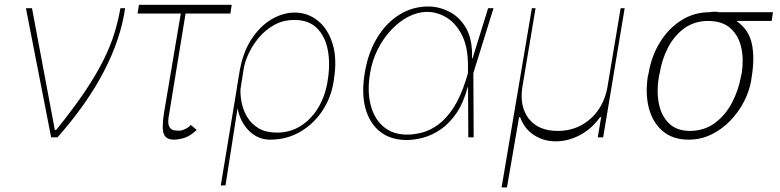

<svg xmlns="http://www.w3.org/2000/svg" viewBox="-20 -580 3296 811"><path d="M196 0 89.5 -545.5H115.1L211.6 -31.2H217.3Q291.5 -122.9 340.2 -195.8Q388.8 -268.8 418.3 -328.8Q447.8 -388.8 463.8 -441.6Q479.8 -494.3 488.6 -545.5H508.5Q490.4 -416.9 419.4 -279.5Q348.4 -142 223 0Z M958.8 -559.7 953.1 -522.7H763.8L694.6 -99.4Q687.1 -62.5 693.9 -47.6Q700.6 -32.7 713.1 -30.2Q725.5 -27.7 735.4 -28.1Q739.7 -28.4 741.5 -28.4Q750.7 -28.8 765.8 -36.8Q780.9 -44.7 785.5 -52.6L811.1 -31.2Q782 -4.3 757.5 2.8Q733 9.9 714.5 9.9Q681.5 9.9 671.9 -14Q662.3 -38 673.3 -106.5L743.6 -522.7H561.1L566.8 -559.7Z M912.6 203.1 980.5 -207.7Q981.2 -214.5 982.2 -221.6H982.6L990.8 -271.3Q1004.3 -355.8 1041 -412.6Q1077.8 -469.5 1126.6 -498.2Q1175.4 -527 1225.1 -527Q1279.1 -527 1322.1 -492.9Q1365.1 -458.8 1384.9 -394.9Q1404.8 -331 1389.9 -241.5L1388.5 -231.5Q1377.1 -164.1 1340 -109.4Q1302.9 -54.7 1246.6 -22.4Q1190.3 9.9 1121.4 9.9Q1070.3 9.9 1032.8 -26.5Q995.4 -62.9 983.3 -122.2L932.5 203.1ZM995.7 -202.4Q994.7 -174.7 1001.4 -143.3Q1008.2 -111.9 1025.6 -83.6Q1043 -55.4 1073.3 -37.6Q1103.7 -19.9 1149.9 -19.9Q1205.3 -19.9 1249.5 -47.6Q1293.7 -75.3 1323 -123.2Q1352.3 -171.2 1362.9 -231.5L1364.3 -241.5Q1375.7 -310.4 1364.7 -368.3Q1353.7 -426.1 1318.9 -460.9Q1284.1 -495.7 1223.7 -495.7Q1175.8 -495.7 1138 -474.4Q1100.1 -453.1 1072.8 -420.3Q1045.5 -387.4 1029.5 -352.1Q1013.5 -316.8 1009.2 -288.4Z M1695.3 11.4Q1628.6 10.7 1584.5 -24.7Q1540.5 -60 1523.4 -123.4Q1506.4 -186.8 1520.6 -271.3Q1534.1 -355.1 1571.9 -418.5Q1609.7 -481.9 1665.7 -517.2Q1721.6 -552.6 1789.1 -552.6Q1833.8 -552.6 1877.5 -530.7Q1921.2 -508.9 1948.9 -460.8Q1976.6 -412.6 1973.7 -333.8H1976.2L2041.9 -545.5H2064.6L1979.4 -271.3L1980.8 0H1958.1L1957 -211.6H1955.3Q1937.9 -145.6 1908 -102.1Q1878.2 -58.6 1841.8 -33.6Q1805.4 -8.5 1767.4 1.6Q1729.4 11.7 1695.3 11.4ZM1956.7 -271V-302.6Q1956.7 -382.1 1930.9 -432.4Q1905.2 -482.6 1865.6 -506.2Q1826 -529.8 1784.8 -529.8Q1744.3 -529.8 1704.9 -509.4Q1665.5 -489 1632.1 -453.3Q1598.7 -417.6 1575.3 -370.9Q1551.8 -324.2 1543.3 -271.3Q1530.5 -196 1545.5 -137.3Q1560.4 -78.5 1599.8 -44.9Q1639.2 -11.4 1699.6 -11.4Q1729.4 -11.4 1763 -20.1Q1796.5 -28.8 1830.3 -53.1Q1864 -77.4 1894.4 -123.2Q1924.7 -169 1948.2 -242.9Z M2098.7 211.6 2226.6 -545.5H2242.2L2186.8 -214.5Q2173.3 -131 2213.4 -79Q2253.6 -27 2335.9 -27Q2390.6 -27 2434.8 -50.8Q2479 -74.6 2508 -116.8Q2536.9 -159.1 2546.2 -214.5L2601.6 -545.5H2618.6L2527.7 0H2505L2519.2 -85.2H2514.9Q2478.3 -34.4 2428.1 -8.5Q2377.8 17.4 2327.4 17Q2278.1 17.4 2236.9 -8.5Q2195.7 -34.4 2176.8 -85.2H2172.6L2121.4 211.6Z M2716.6 -258.5 2719.5 -269.9Q2731.5 -342.7 2767.6 -401.3Q2803.6 -459.9 2857.6 -494.1Q2911.6 -528.4 2976.6 -528.4Q2999.3 -532.7 3018.5 -528.4H3245L3239.3 -491.5H3090.6Q3143.1 -455.3 3155.9 -394.5Q3168.7 -333.8 3154.1 -248.6L3152.7 -238.6Q3145.2 -195.3 3122.9 -151.5Q3100.5 -107.6 3065.5 -71Q3030.5 -34.4 2985.6 -12.3Q2940.7 9.9 2888.5 9.9Q2822.4 9.9 2780 -25.6Q2737.6 -61.1 2721.2 -122Q2704.9 -182.9 2716.6 -258.5ZM2766.3 -269.9 2763.5 -258.5Q2752.8 -197.8 2762.6 -144.9Q2772.4 -92 2804.9 -59.7Q2837.4 -27.3 2894.2 -27Q2954.2 -27.3 2998.6 -59.7Q3043 -92 3071.2 -144.9Q3099.4 -197.8 3110.1 -258.5L3112.9 -269.9Q3122.2 -328.8 3111 -379.3Q3099.8 -429.7 3065.5 -460.6Q3031.2 -491.5 2970.9 -491.5Q2913.4 -491.5 2870.7 -460.6Q2828.1 -429.7 2801.8 -379.3Q2775.6 -328.8 2766.3 -269.9Z"/></svg>

Font: Inter UI Thin
Style: Italic
Weight: 100
Italic angle: -9.39999°
Designer: Rasmus Andersson
Foundry: rsms
Version: 3.2;8d6f07862